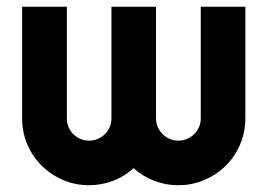

<svg xmlns="http://www.w3.org/2000/svg" viewBox="-20 -542 797 572"><path d="M710.9 -189Q710.9 -147.9 695.3 -111.6Q679.7 -75.2 652.6 -48.3Q625.5 -21.5 589.1 -5.9Q552.7 9.8 511.2 9.8Q474.1 9.8 439.9 -3.2Q405.8 -16.1 377.9 -41Q350.6 -16.1 316.7 -3.2Q282.7 9.8 245.1 9.8Q203.6 9.8 167.5 -5.9Q131.3 -21.5 104.2 -48.3Q77.1 -75.2 61.5 -111.6Q45.9 -147.9 45.9 -189V-522H179.2V-189Q179.2 -175.3 184.3 -163.3Q189.5 -151.4 198.5 -142.3Q207.5 -133.3 219.5 -128.2Q231.4 -123 245.1 -123Q258.8 -123 271 -128.2Q283.2 -133.3 292.5 -142.3Q301.8 -151.4 306.9 -163.3Q312 -175.3 312 -189V-522H444.8V-189Q444.8 -175.3 450.2 -163.3Q455.6 -151.4 464.6 -142.3Q473.6 -133.3 485.6 -128.2Q497.6 -123 511.2 -123Q524.9 -123 537.1 -128.2Q549.3 -133.3 558.3 -142.3Q567.4 -151.4 572.8 -163.3Q578.1 -175.3 578.1 -189V-522H710.9Z"/></svg>

Font: Righteous
Style: Regular
Weight: 400
Version: Version 1.000